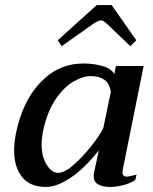

<svg xmlns="http://www.w3.org/2000/svg" viewBox="-20 -732 608 762"><path d="M209 -572 364 -712H423L521 -572L497 -549L404 -638Q389 -651 381 -651Q371 -651 351 -638L225 -549ZM36 -135Q36 -166 44 -206Q70 -331 141 -405.5Q212 -480 311 -480Q350 -480 385 -470.5Q420 -461 434 -438L440 -470H550L468 -63Q466 -51 466 -48Q466 -31 484 -31Q492 -31 522 -39L517 -18Q499 -5 470.5 2.5Q442 10 417 10Q388 10 370 0Q352 -10 352 -33Q352 -41 353 -45L372 -135Q317 -65 261.5 -27.5Q206 10 163 10Q99 10 67.5 -29.5Q36 -69 36 -135ZM390 -224 420 -368Q414 -402 393.5 -416Q373 -430 340 -430Q309 -430 271 -408Q233 -386 199.5 -336Q166 -286 150 -208Q145 -180 145 -161Q145 -111 165 -78.5Q185 -46 211 -46Q236 -46 272.5 -78Q309 -110 342.5 -152.5Q376 -195 390 -224Z"/></svg>

Font: Taviraj Medium
Style: Italic
Weight: 500
Italic angle: -12°
Designer: Katatrad Team
Foundry: CadsonDemak
Version: Version 1.001